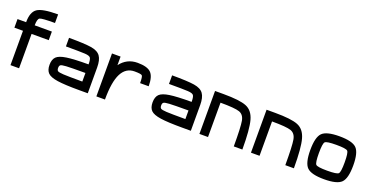

<svg xmlns="http://www.w3.org/2000/svg" viewBox="-21 -1751 5166 2626"><g transform="rotate(20 2562.5 -437.5)"><path d="M500 -750Q312.5 -750 281.2 -734.4Q250 -718.8 250 -625H500V-500H250V0H125V-500H0V-625H125Q125 -773.4 199.2 -824.2Q273.4 -875 500 -875Z M1125 -125V-250Q914.1 -250 847.7 -246.1Q781.2 -242.2 765.6 -230.5Q750 -218.8 750 -187.5Q750 -156.2 765.6 -144.5Q781.2 -132.8 847.7 -128.9Q914.1 -125 1125 -125ZM1250 -375V0H1125Q914.1 0 808.6 -15.6Q703.1 -31.2 664.1 -70.3Q625 -109.4 625 -187.5Q625 -265.6 664.1 -304.7Q703.1 -343.8 808.6 -359.4Q914.1 -375 1125 -375Q1125 -445.3 1109.4 -468.8Q1093.8 -492.2 1027.3 -496.1Q960.9 -500 750 -500V-625Q976.6 -625 1074.2 -609.4Q1171.9 -593.8 1210.9 -539.1Q1250 -484.4 1250 -375Z M1750 -625Q1890.6 -625 1945.3 -570.3Q2000 -515.6 2000 -375H1875Q1875 -468.8 1859.4 -484.4Q1843.8 -500 1750 -500Q1625 -500 1562.5 -378.9Q1500 -257.8 1500 0H1375V-625H1500V-500Q1546.9 -562.5 1609.4 -593.8Q1671.9 -625 1750 -625Z M2625 -125V-250Q2414.1 -250 2347.7 -246.1Q2281.2 -242.2 2265.6 -230.5Q2250 -218.8 2250 -187.5Q2250 -156.2 2265.6 -144.5Q2281.2 -132.8 2347.7 -128.9Q2414.1 -125 2625 -125ZM2750 -375V0H2625Q2414.1 0 2308.6 -15.6Q2203.1 -31.2 2164.1 -70.3Q2125 -109.4 2125 -187.5Q2125 -265.6 2164.1 -304.7Q2203.1 -343.8 2308.6 -359.4Q2414.1 -375 2625 -375Q2625 -445.3 2609.4 -468.8Q2593.8 -492.2 2527.3 -496.1Q2460.9 -500 2250 -500V-625Q2476.6 -625 2574.2 -609.4Q2671.9 -593.8 2710.9 -539.1Q2750 -484.4 2750 -375Z M3000 0H2875V-625H3000Q3234.4 -625 3332 -585.9Q3429.7 -546.9 3464.8 -421.9Q3500 -296.9 3500 0H3375Q3375 -281.2 3359.4 -367.2Q3343.8 -453.1 3277.3 -476.6Q3210.9 -500 3000 -500Z M3750 0H3625V-625H3750Q3984.4 -625 4082 -585.9Q4179.7 -546.9 4214.8 -421.9Q4250 -296.9 4250 0H4125Q4125 -281.2 4109.4 -367.2Q4093.8 -453.1 4027.3 -476.6Q3960.9 -500 3750 -500Z M4875 -312.5Q4875 -453.1 4851.6 -476.6Q4828.1 -500 4687.5 -500Q4546.9 -500 4523.4 -476.6Q4500 -453.1 4500 -312.5Q4500 -171.9 4523.4 -148.4Q4546.9 -125 4687.5 -125Q4828.1 -125 4851.6 -148.4Q4875 -171.9 4875 -312.5ZM5000 -312.5Q5000 -125 4937.5 -62.5Q4875 0 4687.5 0Q4500 0 4437.5 -62.5Q4375 -125 4375 -312.5Q4375 -500 4437.5 -562.5Q4500 -625 4687.5 -625Q4875 -625 4937.5 -562.5Q5000 -500 5000 -312.5Z"/></g></svg>

Font: CraftyPE
Style: Regular
Weight: 400
Designer: Erek Butcher
Foundry: Haunted Coop
Version: Version 0.018;April 4, 2024;FontCreator 15.0.0.2962 64-bit